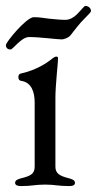

<svg xmlns="http://www.w3.org/2000/svg" viewBox="-27 -625 327 648"><path d="M9 -458C13 -458 23 -470 32 -478C43 -488 57 -500 71 -500C107 -500 166 -492 182 -492C186 -492 203 -496 211 -506C224 -522 242 -547 258 -562C272 -576 280 -584 280 -588C280 -598 271 -605 261 -605C257 -605 247 -591 233 -577C223 -567 209 -558 194 -558C176 -558 160 -560 138 -562C119 -564 109 -567 87 -567C62 -567 -7 -483 -7 -473C-7 -463 -1 -458 9 -458ZM44 3C83 3 90 -2 125 -2C160 -2 168 3 206 3C219 3 226 0 226 -8C226 -18 214 -21 203 -24C176 -31 160 -39 160 -62V-294C160 -339 169 -413 169 -429C169 -432 167 -434 163 -434C159 -434 154 -431 149 -427C132 -413 97 -389 44 -377C38 -376 35 -372 35 -365C35 -357 38 -353 45 -352C79 -347 90 -315 90 -279V-62C90 -38 75 -31 47 -24C36 -21 24 -18 24 -8C24 0 32 3 44 3Z"/></svg>

Font: EB Garamond
Style: Regular
Weight: 400
Designer: Georg Duffner and Octavio Pardo
Foundry: Georg Duffner
Version: Version 1.000;PS 001.000;hotconv 1.0.88;makeotf.lib2.5.64775